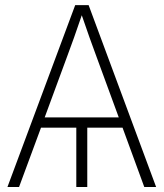

<svg xmlns="http://www.w3.org/2000/svg" viewBox="-20 -748 654 768"><path d="M9.8 0 280.8 -727.5H334.5L604.5 0H557.1L470.2 -237.3H329.1V0H285.2V-237.3H144L56.2 0ZM158.7 -278.3H455.1L365.7 -522Q352.1 -558.6 337.9 -598.4Q323.7 -638.2 307.1 -687Q290.5 -638.2 276.4 -598.4Q262.2 -558.6 248.5 -522Z"/></svg>

Font: Inter Display ExtraLight
Style: Regular
Weight: 200
Designer: Rasmus Andersson
Foundry: rsms
Version: Version 4.000;git-a52131595